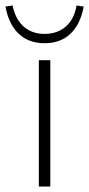

<svg xmlns="http://www.w3.org/2000/svg" viewBox="-39 -682 326 702"><path d="M103 0V-462H145V0ZM124 -524Q66 -524 29.5 -558.5Q-7 -593 -19 -658L7 -662Q17 -612 47.5 -585Q78 -558 124 -558Q170 -558 201 -584.5Q232 -611 241 -662L267 -658Q255 -593 218.5 -558.5Q182 -524 124 -524Z"/></svg>

Font: Ysabeau SC ExtraLight
Style: Regular
Weight: 250
Designer: Christian Thalmann (Catharsis Fonts)
Version: Version 2.001;gftools[0.9.30]; featfreeze: smcp